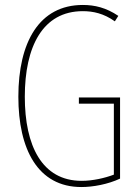

<svg xmlns="http://www.w3.org/2000/svg" viewBox="-20 -744 560 774"><path d="M298 -351V-326H439V-40C402 -26 354 -15 309 -15C149 -15 80 -157 80 -354C80 -556 152 -699 314 -699C355 -699 398 -690 443 -658L457 -680C408 -713 362 -724 314 -724C138 -724 54 -574 54 -354C54 -143 132 10 308 10C355 10 415 -1 464 -24V-351Z"/></svg>

Font: Noto Sans Ethiopic ExtraCondensed Thin
Style: Regular
Weight: 100
Width: 2
Designer: Monotype Design Team
Foundry: Monotype Imaging Inc.
Version: Version 2.102